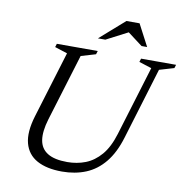

<svg xmlns="http://www.w3.org/2000/svg" viewBox="-92 -947 1014 1045"><g transform="rotate(10 415.0 -424.0)"><path d="M197 -257Q176 -187.5 183.2 -140.5Q190.5 -93.5 228.8 -69.8Q267 -46 338 -46Q391.5 -46 438.5 -64.2Q485.5 -82.5 522.8 -125.8Q560 -169 583 -244.5L700 -628.5L630.5 -651L636.5 -670H830L824 -651L743 -627L623 -232Q597 -145.5 553.2 -92Q509.5 -38.5 450.2 -14.2Q391 10 318.5 10Q234 10 180.2 -19.5Q126.5 -49 110.5 -109.2Q94.5 -169.5 122.5 -261.5L234.5 -628.5L165 -651L171 -670H397L391 -651L310 -627ZM386 -738 522.5 -858H595L658 -738H627L541 -803H552.5L427 -738Z"/></g></svg>

Font: Newsreader Text
Style: Italic
Weight: 400
Italic angle: -17°
Designer: Hugues Gentile
Foundry: Production Type
Version: Version 1.001